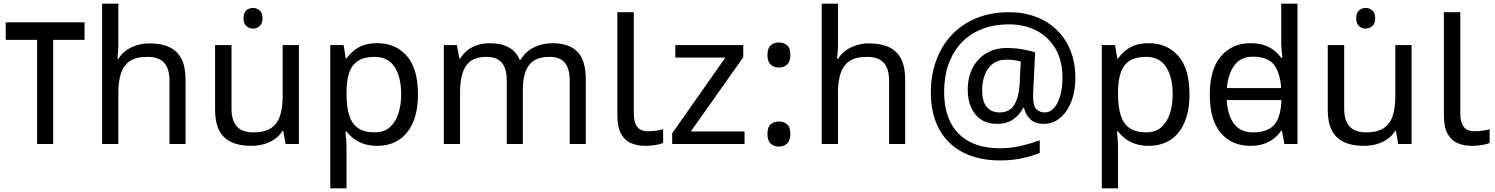

<svg xmlns="http://www.w3.org/2000/svg" viewBox="-20 -780 8099 1040"><path d="M438 -659V-564H268V0H181V-564H11V-659Z M621 -537Q621 -518 619.5 -498Q618 -478 616 -462H622Q639 -490 665 -508Q691 -526 723 -535.5Q755 -545 789 -545Q854 -545 897.5 -524.5Q941 -504 963 -461Q985 -418 985 -349V0H898V-343Q898 -408 869 -440Q840 -472 778 -472Q718 -472 684 -449.5Q650 -427 635.5 -383.5Q621 -340 621 -277V0H533V-760H621Z M1351 -737Q1371 -737 1386.5 -723.5Q1402 -710 1402 -681Q1402 -653 1386.5 -639Q1371 -625 1351 -625Q1329 -625 1314 -639Q1299 -653 1299 -681Q1299 -710 1314 -723.5Q1329 -737 1351 -737ZM1599 -536V0H1527L1514 -71H1510Q1493 -43 1466 -25Q1439 -7 1407 1.5Q1375 10 1340 10Q1276 10 1232.5 -10.5Q1189 -31 1167 -74Q1145 -117 1145 -185V-536H1234V-191Q1234 -127 1263 -95Q1292 -63 1353 -63Q1413 -63 1447.5 -85.5Q1482 -108 1496.5 -151.5Q1511 -195 1511 -257V-536Z M2024 -546Q2123 -546 2183.5 -477Q2244 -408 2244 -269Q2244 -178 2216.5 -115.5Q2189 -53 2139.5 -21.5Q2090 10 2023 10Q1982 10 1950 -1Q1918 -12 1895.5 -29.5Q1873 -47 1857 -68H1851Q1853 -51 1855 -25Q1857 1 1857 20V240H1769V-536H1841L1853 -463H1857Q1873 -486 1895.5 -505Q1918 -524 1949.5 -535Q1981 -546 2024 -546ZM2008 -472Q1954 -472 1921 -451.5Q1888 -431 1873 -390Q1858 -349 1857 -286V-269Q1857 -203 1871 -157Q1885 -111 1918.5 -87Q1952 -63 2010 -63Q2059 -63 2090.5 -90Q2122 -117 2137.5 -163.5Q2153 -210 2153 -270Q2153 -362 2117.5 -417Q2082 -472 2008 -472Z M2972 -546Q3063 -546 3108 -499.5Q3153 -453 3153 -349V0H3066V-345Q3066 -408 3039.5 -440Q3013 -472 2957 -472Q2879 -472 2845.5 -427Q2812 -382 2812 -296V0H2725V-345Q2725 -387 2713 -415.5Q2701 -444 2677 -458Q2653 -472 2615 -472Q2561 -472 2530 -449.5Q2499 -427 2485.5 -384Q2472 -341 2472 -278V0H2384V-536H2455L2468 -463H2473Q2490 -491 2514.5 -509.5Q2539 -528 2569 -537Q2599 -546 2631 -546Q2693 -546 2734.5 -524Q2776 -502 2795 -456H2800Q2827 -502 2873.5 -524Q2920 -546 2972 -546Z M3477 10Q3433 10 3398.5 -4.5Q3364 -19 3344 -55.5Q3324 -92 3324 -157V-714H3413V-165Q3413 -117 3431.5 -93Q3450 -69 3490 -69Q3512 -69 3535.5 -72.5Q3559 -76 3572 -80V-6Q3558 1 3530.5 5.5Q3503 10 3477 10Z M4013 0H3621V-58L3909 -468H3638V-536H4006V-470L3722 -68H4013Z M4199 -414Q4173 -414 4155 -430Q4137 -446 4137 -482Q4137 -520 4155 -535Q4173 -550 4199 -550Q4225 -550 4243 -535Q4261 -520 4261 -482Q4261 -446 4243 -430Q4225 -414 4199 -414ZM4199 14Q4173 14 4155 -2Q4137 -18 4137 -54Q4137 -92 4155 -107Q4173 -122 4199 -122Q4225 -122 4243 -107Q4261 -92 4261 -54Q4261 -18 4243 -2Q4225 14 4199 14Z M4519 -537Q4519 -518 4517.5 -498Q4516 -478 4514 -462H4520Q4537 -490 4563 -508Q4589 -526 4621 -535.5Q4653 -545 4687 -545Q4752 -545 4795.5 -524.5Q4839 -504 4861 -461Q4883 -418 4883 -349V0H4796V-343Q4796 -408 4767 -440Q4738 -472 4676 -472Q4616 -472 4582 -449.5Q4548 -427 4533.5 -383.5Q4519 -340 4519 -277V0H4431V-760H4519Z M5805 -357Q5805 -311 5794.5 -267Q5784 -223 5762 -187.5Q5740 -152 5708 -130.5Q5676 -109 5632 -109Q5586 -109 5559.5 -135.5Q5533 -162 5527 -196H5522Q5504 -159 5469 -134Q5434 -109 5381 -109Q5305 -109 5263.5 -160Q5222 -211 5222 -295Q5222 -361 5248 -411.5Q5274 -462 5321.5 -491Q5369 -520 5434 -520Q5478 -520 5520.5 -512.5Q5563 -505 5587 -496L5577 -293Q5576 -275 5576 -267.5Q5576 -260 5576 -257Q5576 -205 5594.5 -188Q5613 -171 5638 -171Q5669 -171 5690.5 -196.5Q5712 -222 5723.5 -264.5Q5735 -307 5735 -358Q5735 -451 5697.5 -515.5Q5660 -580 5594.5 -614Q5529 -648 5446 -648Q5361 -648 5295 -621Q5229 -594 5184.5 -545Q5140 -496 5117 -429.5Q5094 -363 5094 -283Q5094 -185 5129 -116.5Q5164 -48 5231.5 -12.5Q5299 23 5397 23Q5458 23 5513.5 9.5Q5569 -4 5612 -20V48Q5569 66 5515.5 77.5Q5462 89 5397 89Q5279 89 5195 45Q5111 1 5066.5 -81.5Q5022 -164 5022 -280Q5022 -373 5051 -452.5Q5080 -532 5135 -590.5Q5190 -649 5268.5 -681.5Q5347 -714 5446 -714Q5524 -714 5589.5 -689.5Q5655 -665 5703.5 -618.5Q5752 -572 5778.5 -506Q5805 -440 5805 -357ZM5300 -293Q5300 -229 5325.5 -200Q5351 -171 5394 -171Q5450 -171 5474.5 -213Q5499 -255 5503 -322L5509 -447Q5496 -451 5476 -454Q5456 -457 5435 -457Q5386 -457 5356 -433Q5326 -409 5313 -371.5Q5300 -334 5300 -293Z M6203 -546Q6302 -546 6362.5 -477Q6423 -408 6423 -269Q6423 -178 6395.5 -115.5Q6368 -53 6318.5 -21.5Q6269 10 6202 10Q6161 10 6129 -1Q6097 -12 6074.5 -29.5Q6052 -47 6036 -68H6030Q6032 -51 6034 -25Q6036 1 6036 20V240H5948V-536H6020L6032 -463H6036Q6052 -486 6074.5 -505Q6097 -524 6128.5 -535Q6160 -546 6203 -546ZM6187 -472Q6133 -472 6100 -451.5Q6067 -431 6052 -390Q6037 -349 6036 -286V-269Q6036 -203 6050 -157Q6064 -111 6097.5 -87Q6131 -63 6189 -63Q6238 -63 6269.5 -90Q6301 -117 6316.5 -163.5Q6332 -210 6332 -270Q6332 -362 6296.5 -417Q6261 -472 6187 -472Z M6582 -238V-303H6958V-238ZM6753 10Q6653 10 6593 -59.5Q6533 -129 6533 -267Q6533 -405 6593.5 -475.5Q6654 -546 6754 -546Q6796 -546 6827 -535.5Q6858 -525 6881 -507Q6904 -489 6920 -467H6926Q6925 -480 6922.5 -505.5Q6920 -531 6920 -546V-760H7008V0H6937L6924 -72H6920Q6904 -49 6881 -30.5Q6858 -12 6826.5 -1Q6795 10 6753 10ZM6767 -63Q6852 -63 6886.5 -109.5Q6921 -156 6921 -250V-266Q6921 -366 6888 -419.5Q6855 -473 6766 -473Q6695 -473 6659.5 -416.5Q6624 -360 6624 -265Q6624 -169 6659.5 -116Q6695 -63 6767 -63Z M7378 -737Q7398 -737 7413.5 -723.5Q7429 -710 7429 -681Q7429 -653 7413.5 -639Q7398 -625 7378 -625Q7356 -625 7341 -639Q7326 -653 7326 -681Q7326 -710 7341 -723.5Q7356 -737 7378 -737ZM7626 -536V0H7554L7541 -71H7537Q7520 -43 7493 -25Q7466 -7 7434 1.5Q7402 10 7367 10Q7303 10 7259.5 -10.5Q7216 -31 7194 -74Q7172 -117 7172 -185V-536H7261V-191Q7261 -127 7290 -95Q7319 -63 7380 -63Q7440 -63 7474.5 -85.5Q7509 -108 7523.5 -151.5Q7538 -195 7538 -257V-536Z M7954 10Q7910 10 7875.5 -4.5Q7841 -19 7821 -55.5Q7801 -92 7801 -157V-714H7890V-165Q7890 -117 7908.5 -93Q7927 -69 7967 -69Q7989 -69 8012.5 -72.5Q8036 -76 8049 -80V-6Q8035 1 8007.5 5.5Q7980 10 7954 10Z"/></svg>

Font: hexuoriya05
Style: Book
Weight: 400
Designer: Jelle Bosma - Monotype Design Team
Foundry: Monotype Imaging Inc.
Version: Version 2.003